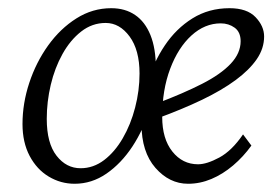

<svg xmlns="http://www.w3.org/2000/svg" viewBox="-20 -443 685 471"><path d="M163.1 7.8Q128.9 7.8 99.6 -9.8Q70.3 -27.3 52.7 -60.5Q35.2 -93.8 35.2 -138.7Q35.2 -189.5 51.8 -239.7Q68.4 -290 98.1 -331.5Q127.9 -373 167.5 -397.9Q207 -422.9 252.9 -422.9Q287.1 -422.9 311.5 -406.2Q335.9 -389.6 349.1 -356.9Q362.3 -324.2 362.3 -276.4Q362.3 -225.6 347.2 -175.3Q332 -125 304.7 -83.5Q277.3 -42 241.2 -17.1Q205.1 7.8 163.1 7.8ZM177.7 -30.3Q209 -30.3 235.4 -50.3Q261.7 -70.3 281.2 -104Q300.8 -137.7 311.5 -179.2Q322.3 -220.7 322.3 -262.7Q322.3 -320.3 297.9 -353.5Q273.4 -386.7 239.3 -386.7Q206.1 -386.7 179.2 -365.7Q152.3 -344.7 133.3 -310.5Q114.3 -276.4 104.5 -234.9Q94.7 -193.4 94.7 -151.4Q94.7 -91.8 118.7 -61Q142.6 -30.3 177.7 -30.3ZM441.4 7.8Q395.5 7.8 361.3 -31.2Q327.1 -70.3 327.1 -138.7Q327.1 -189.5 341.8 -239.7Q356.4 -290 384.3 -331.5Q412.1 -373 452.1 -397.9Q492.2 -422.9 543 -422.9Q585.9 -422.9 606.9 -400.9Q627.9 -378.9 627.9 -353.5Q627.9 -324.2 609.9 -297.9Q591.8 -271.5 558.1 -246.6Q524.4 -221.7 475.6 -198.2Q426.8 -174.8 365.2 -152.3V-189.5Q429.7 -213.9 475.6 -237.3Q521.5 -260.7 545.9 -286.6Q570.3 -312.5 570.3 -341.8Q570.3 -364.3 555.7 -375Q541 -385.7 521.5 -385.7Q482.4 -385.7 449.7 -356Q417 -326.2 397.5 -274.4Q377.9 -222.7 377.9 -156.2Q377.9 -102.5 402.8 -71.3Q427.7 -40 465.8 -40Q487.3 -40 518.1 -56.6Q548.8 -73.2 576.2 -113.3L596.7 -85.9Q577.1 -58.6 551.8 -37.1Q526.4 -15.6 498.5 -3.9Q470.7 7.8 441.4 7.8Z"/></svg>

Font: Crimson Pro ExtraLight
Style: Italic
Weight: 250
Italic angle: -12°
Designer: Jacques Le Bailly
Foundry: Baron von Fonthausen
Version: Version 1.003